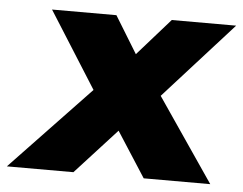

<svg xmlns="http://www.w3.org/2000/svg" viewBox="-43 -564 777 615"><g transform="rotate(5 346.0 -256.5)"><path d="M654 0 471.2 -268 692.4 -513H485.4L380.3 -394L307.4 -513H100.4L255.2 -268L0 0H214L346.6 -145L440 0Z"/></g></svg>

Font: Hussar Techniczny
Style: Bold 
Weight: 700
Foundry: Cannot Into Space Fonts
Version: Version 0.77